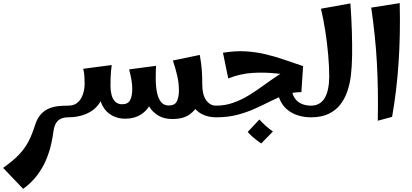

<svg xmlns="http://www.w3.org/2000/svg" viewBox="-100 -754 2651 1234"><path d="M49 460 -80 325Q-16 280 22 240Q60 200 83.5 154.5Q107 109 126 48Q140 5 163 -20Q186 -45 215.5 -57Q245 -69 276.5 -72Q308 -75 338 -75L358 -38L338 0Q313 0 293 8.5Q273 17 261 36Q249 55 244 87Q239 128 228 176Q217 224 196 274Q175 324 139.5 371.5Q104 419 49 460Z M1008 11Q955 11 918 -11Q881 -33 861 -66Q841 -99 837 -132L901 -245Q901 -198 909 -159.5Q917 -121 935 -98.5Q953 -76 985 -76Q1024 -76 1037 -103.5Q1050 -131 1050 -172Q1050 -220 1039 -267.5Q1028 -315 1011 -365L1184 -401Q1189 -375 1192.5 -347.5Q1196 -320 1198 -287.5Q1200 -255 1200 -212Q1200 -153 1181.5 -102Q1163 -51 1121 -20Q1079 11 1008 11ZM338 0V-75Q371 -75 391.5 -89.5Q412 -104 423.5 -126Q435 -148 439.5 -172Q444 -196 444 -215Q444 -241 442.5 -263Q441 -285 435 -312L618 -336Q615 -315 613.5 -296Q612 -277 611 -255.5Q610 -234 610 -202L562 -172Q562 -121 533 -82Q504 -43 453 -21.5Q402 0 338 0ZM705 9Q658 9 619.5 -12Q581 -33 558.5 -75Q536 -117 536 -181L610 -202Q610 -171 617 -144Q624 -117 640.5 -100.5Q657 -84 685 -84Q723 -84 736.5 -111Q750 -138 750 -179Q750 -212 745 -240Q740 -268 730 -308L903 -331Q902 -315 901.5 -297.5Q901 -280 901 -245Q901 -162 876.5 -105Q852 -48 808 -19.5Q764 9 705 9ZM1288 0Q1238 0 1197 -21Q1156 -42 1132.5 -86.5Q1109 -131 1109 -202L1200 -212Q1200 -145 1225 -110Q1250 -75 1288 -75L1308 -38Z M1288 0V-75Q1347 -75 1399 -93.5Q1451 -112 1498.5 -141Q1546 -170 1590.5 -202.5Q1635 -235 1677.5 -263.5Q1720 -292 1762.5 -310.5Q1805 -329 1848 -329L1837 -162Q1784 -162 1736.5 -145.5Q1689 -129 1641.5 -105Q1594 -81 1541.5 -57Q1489 -33 1427 -16.5Q1365 0 1288 0ZM1898 0Q1857 0 1818 -11.5Q1779 -23 1748.5 -47.5Q1718 -72 1700 -110.5Q1682 -149 1682 -202H1774Q1774 -157 1791 -128.5Q1808 -100 1836.5 -87.5Q1865 -75 1898 -75L1918 -38ZM1367 -250 1333 -415Q1411 -428 1478 -424Q1545 -420 1606 -405.5Q1667 -391 1726.5 -370.5Q1786 -350 1848 -329L1823 -266Q1751 -274 1676 -282Q1601 -290 1524 -285.5Q1447 -281 1367 -250ZM1579 168Q1555 152 1532 133Q1509 114 1492 94L1567 14Q1587 36 1607.5 54.5Q1628 73 1654 91Z M1898 0V-75Q1957 -75 1986 -122.5Q2015 -170 2016 -260Q2016 -324 2009.5 -399.5Q2003 -475 1991 -552.5Q1979 -630 1963 -698L2152 -732Q2159 -636 2161.5 -551.5Q2164 -467 2163 -396Q2162 -325 2155 -268Q2149 -217 2133 -169Q2117 -121 2088 -83Q2059 -45 2012.5 -22.5Q1966 0 1898 0Z M2328 22Q2330 -81 2328.5 -171Q2327 -261 2322.5 -346Q2318 -431 2309 -519Q2300 -607 2286 -705L2469 -734Q2474 -531 2461.5 -348.5Q2449 -166 2420 -3Z"/></svg>

Font: Marhey Light Medium
Style: Regular
Weight: 500
Version: Version 1.000